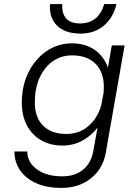

<svg xmlns="http://www.w3.org/2000/svg" viewBox="-20 -723 632 943"><path d="M552 -703Q537 -637 490.5 -597.5Q444 -558 376 -558Q299 -558 259.5 -598Q220 -638 226 -703H286Q283 -658 304.5 -633Q326 -608 373 -608Q420 -608 449.5 -633Q479 -658 492 -703ZM592 -500 499 30Q485 106 426.5 153Q368 200 281 200Q211 200 159.5 177.5Q108 155 79.5 114.5Q51 74 51 21H114Q114 74 161 108.5Q208 143 286 143Q349 143 388.5 110Q428 77 438 20L459 -96Q427 -55 383 -31.5Q339 -8 287 -8Q227 -8 182 -34Q137 -60 112 -107.5Q87 -155 87 -219Q87 -301 119.5 -367Q152 -433 208 -471.5Q264 -510 333 -510Q399 -510 444.5 -478.5Q490 -447 510 -391L529 -500ZM151 -220Q151 -146 192 -105.5Q233 -65 306 -65Q369 -65 414.5 -104Q460 -143 478 -209L489 -269Q490 -283 490 -296Q490 -369 449 -410Q408 -451 334 -451Q280 -451 238.5 -421.5Q197 -392 174 -340Q151 -288 151 -220Z"/></svg>

Font: Overused Grotesk Book
Style: Italic
Weight: 350
Italic angle: -10°
Version: Version 0.003